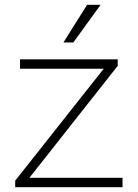

<svg xmlns="http://www.w3.org/2000/svg" viewBox="-20 -776 571 796"><path d="M488 0H43V-27L410 -491H63V-530H468V-503L102 -39H488ZM341 -756H397L284 -600H243Z"/></svg>

Font: Roundo Light
Style: Regular
Weight: 300
Designer: Namrata Goyal (Gurmukhi), Shiva Nallaperumal (Latin)
Foundry: Indian Type Foundry
Version: Version 1.000;PS 1.0;hotconv 1.0.88;makeotf.lib2.5.647800